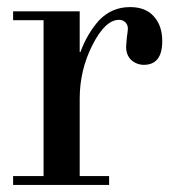

<svg xmlns="http://www.w3.org/2000/svg" viewBox="-20 -522 484 542"><path d="M103 -25V-465H17V-490H205V-375H207Q226 -427 260 -465Q296 -502 347 -502Q391 -502 414 -476Q438 -450 438 -406Q438 -339 386 -339Q366 -339 350 -353Q336 -367 336 -390L338 -416Q341 -436 341 -441Q341 -452 334 -459Q327 -466 316 -466Q277 -466 241 -395Q205 -324 205 -244V-25H288V0H17V-25Z"/></svg>

Font: Bailleul Roman
Style: Roman
Weight: 400
Version: Version 1